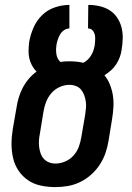

<svg xmlns="http://www.w3.org/2000/svg" viewBox="-20 -755 540 783"><path d="M206 8Q176 8 147 2Q118 -4 95 -19.5Q72 -35 56 -58.5Q40 -82 33.5 -110Q27 -138 27 -167.5Q27 -197 32 -228L47 -314Q50 -335 56 -355.5Q62 -376 72 -395.5Q82 -415 96.5 -432.5Q111 -450 129 -463Q118 -474 110.5 -488Q103 -502 99.5 -517.5Q96 -533 96.5 -550Q97 -567 99 -584Q104 -613 116.5 -642Q129 -671 151.5 -693Q174 -715 204 -725Q234 -735 263 -735V-639Q252 -639 241.5 -632Q231 -625 225 -614.5Q219 -604 215.5 -593Q212 -582 210 -571V-568Q207 -550 210.5 -531.5Q214 -513 227 -502Q236 -504 245 -504.5Q254 -505 263 -505Q278 -505 292.5 -503.5Q307 -502 320 -499Q339 -509 350.5 -527.5Q362 -546 365 -565L366 -567Q367 -578 368 -589.5Q369 -601 367 -611.5Q365 -622 358 -630.5Q351 -639 339 -639L340 -735Q363 -735 385.5 -730Q408 -725 426.5 -713.5Q445 -702 457.5 -683.5Q470 -665 475.5 -643.5Q481 -622 480.5 -598.5Q480 -575 476 -552Q474 -537 468.5 -522Q463 -507 454 -493Q445 -479 432.5 -468Q420 -457 406 -448Q420 -431 428.5 -409.5Q437 -388 440.5 -365Q444 -342 442.5 -317.5Q441 -293 437 -269L423 -183Q419 -157 410.5 -132Q402 -107 387.5 -84.5Q373 -62 352.5 -43.5Q332 -25 307.5 -13Q283 -1 257 3.5Q231 8 206 8ZM206 -88Q226 -88 246 -96.5Q266 -105 280.5 -121.5Q295 -138 302 -158Q309 -178 312 -198L327 -285Q329 -299 330.5 -313Q332 -327 330 -340.5Q328 -354 323.5 -366.5Q319 -379 311 -389Q303 -399 290 -404Q277 -409 263 -409Q243 -409 223 -400Q203 -391 189 -374.5Q175 -358 167.5 -338Q160 -318 157 -298L143 -212Q140 -198 139 -184Q138 -170 139.5 -156.5Q141 -143 145.5 -130Q150 -117 158.5 -107.5Q167 -98 179.5 -93Q192 -88 206 -88Z"/></svg>

Font: Iosevka Term Curly
Style: Bold Italic
Weight: 700
Italic angle: -9°
Designer: Belleve Invis
Foundry: Belleve Invis
Version: Version 32.3.0